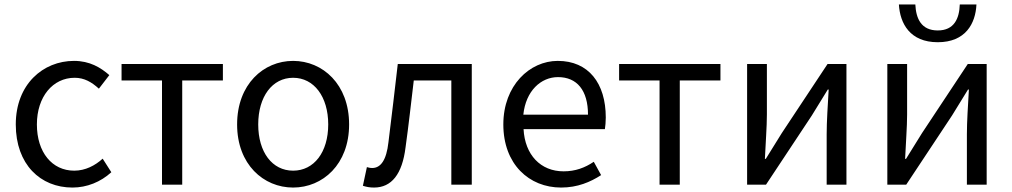

<svg xmlns="http://www.w3.org/2000/svg" viewBox="-20 -831 4552 864"><path d="M306 13C371 13 433 -12 481 -56L442 -117C408 -86 364 -63 314 -63C214 -63 146 -146 146 -271C146 -396 218 -481 316 -481C360 -481 393 -461 425 -432L472 -493C433 -527 384 -557 313 -557C174 -557 51 -452 51 -271C51 -91 162 13 306 13Z M709 0H800V-469H983V-543H527V-469H709Z M1299 13C1432 13 1551 -91 1551 -271C1551 -452 1432 -557 1299 -557C1166 -557 1047 -452 1047 -271C1047 -91 1166 13 1299 13ZM1299 -63C1205 -63 1142 -146 1142 -271C1142 -396 1205 -481 1299 -481C1393 -481 1457 -396 1457 -271C1457 -146 1393 -63 1299 -63Z M1663 13C1742 13 1790 -47 1805 -168C1819 -268 1830 -369 1842 -469H2011V0H2103V-543H1770C1756 -425 1743 -308 1728 -191C1719 -110 1693 -75 1655 -75C1645 -75 1638 -77 1631 -79L1613 5C1629 10 1643 13 1663 13Z M2505 13C2579 13 2637 -12 2685 -43L2652 -103C2612 -76 2569 -60 2516 -60C2413 -60 2342 -134 2336 -250H2702C2704 -263 2706 -282 2706 -302C2706 -457 2628 -557 2490 -557C2364 -557 2245 -447 2245 -271C2245 -92 2361 13 2505 13ZM2335 -315C2346 -422 2414 -484 2491 -484C2576 -484 2626 -425 2626 -315Z M2948 0H3039V-469H3222V-543H2766V-469H2948Z M3342 0H3427L3633 -311C3653 -344 3684 -394 3705 -428H3709C3705 -357 3700 -284 3700 -227V0H3789V-543H3704L3498 -232C3478 -199 3447 -149 3426 -116H3422C3425 -186 3431 -259 3431 -316V-543H3342Z M3973 0H4058L4264 -311C4284 -344 4315 -394 4336 -428H4340C4336 -357 4331 -284 4331 -227V0H4420V-543H4335L4129 -232C4109 -199 4078 -149 4057 -116H4053C4056 -186 4062 -259 4062 -316V-543H3973ZM4200 -641C4325 -641 4370 -725 4374 -811H4299C4297 -748 4274 -694 4200 -694C4125 -694 4102 -748 4099 -811H4025C4030 -725 4075 -641 4200 -641Z"/></svg>

Font: Noto Sans CJK JP Regular
Style: Regular
Weight: 400
Designer: Ryoko NISHIZUKA (kana & ideographs); Paul D. Hunt (Latin, Greek & Cyrillic); Wenlong ZHANG (bopomofo); Sandoll Communica
Foundry: Adobe Systems Incorporated
Version: Version 1.001;PS 1.001;hotconv 1.0.78;makeotf.lib2.5.61930